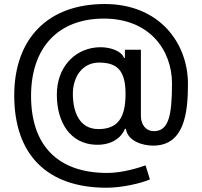

<svg xmlns="http://www.w3.org/2000/svg" viewBox="-20 -722 984 936"><path d="M499.3 193.2C573.9 193.2 666.9 171.9 710.9 152.7L689.6 84.2C663 93.4 581 121.1 502.5 121.1C260.7 121.1 131.4 -14.2 131.4 -254.3C131.4 -488.6 262.4 -631.4 486.5 -631.4C707.7 -631.4 818.5 -479 818.5 -314.6C818.5 -154.5 800.8 -82.7 730.1 -82.7C689.3 -82.7 666.9 -116.8 666.9 -156.2V-479.4H588.8V-439.6H584.5C574.2 -470.9 517.4 -497.9 445.7 -490.4C339.8 -478.7 257.1 -391.7 257.1 -260.7C257.1 -123.2 323.9 -21 446.4 -16.3C527.3 -13.5 572.4 -52.9 589.5 -94.1H593.8C602.3 -34.1 675.1 -11.7 727.6 -12.1C878.6 -12.8 896.3 -171.5 896.3 -312.5C896.3 -512.1 757.5 -702.4 490.4 -702.4C213.8 -702.4 49.4 -534.1 49.4 -256.4C49.4 30.9 208.5 193.2 499.3 193.2ZM335.2 -264.9C335.2 -347.3 381.7 -416.9 462.7 -416.9C548.3 -416.9 592 -381.4 592 -264.9C592.3 -148.8 554.7 -92.7 459.9 -92.7C367.5 -92.7 335.2 -175.4 335.2 -264.9Z"/></svg>

Font: Margiela Sans Text
Style: Regular
Weight: 400
Designer: Stefan Endress, Andreas Faust
Version: Version 1.100;FEAKit 1.0